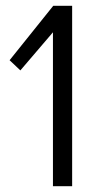

<svg xmlns="http://www.w3.org/2000/svg" viewBox="-20 -640 321 660"><path d="M162 0V-529L50 -398L13 -433L163 -620H228V0Z"/></svg>

Font: Smooch Sans Thin Medium
Style: Regular
Weight: 500
Version: Version 1.010